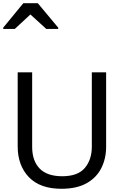

<svg xmlns="http://www.w3.org/2000/svg" viewBox="-20 -1164 771 1194"><path d="M640 -252Q640 -178 610 -118.5Q580 -59 518.5 -24.5Q457 10 362 10Q229 10 159.5 -62.5Q90 -135 90 -254V-714H180V-251Q180 -164 226.5 -116Q273 -68 367 -68Q464 -68 507.5 -119.5Q551 -171 551 -252V-714H640ZM0 -984V-992L125 -1144H215L342 -992V-984H268L169 -1074L72 -984Z"/></svg>

Font: Noto Sans Tifinagh Tawellemmet
Style: Regular
Weight: 400
Designer: JamraPatel
Foundry: JamraPatel LLC
Version: Version 2.006; ttfautohint (v1.8.4.7-5d5b)